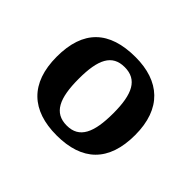

<svg xmlns="http://www.w3.org/2000/svg" viewBox="-88 -842 585 585"><g transform="rotate(45 204.0 -549.5)"><path d="M204 -380C314 -380 373 -436 373 -550C373 -664 309 -719 206 -719C93 -719 35 -664 35 -550C35 -436 97 -380 204 -380ZM205 -423C150 -423 130 -466 130 -550C130 -633 150 -674 204 -674C258 -674 279 -633 279 -550C279 -466 259 -423 205 -423Z"/></g></svg>

Font: Noto Serif Telugu Medium
Style: Regular
Weight: 500
Designer: Jelle Bosma - Monotype Design Team
Foundry: Monotype Imaging Inc.
Version: Version 2.005